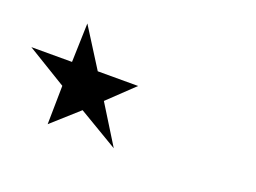

<svg xmlns="http://www.w3.org/2000/svg" viewBox="-100 -836 784 589"><g transform="rotate(20 292.5 -542.0)"><path d="M311.5 -581.1 228.5 -502 306.6 -376 176.8 -453.1 90.8 -376 92.8 -502 -37.1 -581.1H95.7L99.6 -708L179.7 -581.1Z"/></g></svg>

Font: Thabit-Bold-Oblique
Style: Bold Oblique
Weight: 700
Designer: Regenerated by Nadim Shaikli
Foundry: MAK Alagha
Version: 0.01